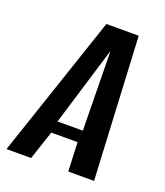

<svg xmlns="http://www.w3.org/2000/svg" viewBox="-142 -669 641 748"><g transform="rotate(20 178.0 -295.5)"><path d="M-28 0 171 -591H305L335 0H228L223 -120H114L74 0ZM122 -169H227L222 -498Z"/></g></svg>

Font: Alumni Sans SemiBold
Style: Italic
Weight: 600
Italic angle: -8°
Version: Version 1.016